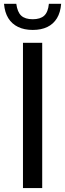

<svg xmlns="http://www.w3.org/2000/svg" viewBox="-50 -958 331 978"><path d="M67 0V-740H165V0ZM116.5 -805.5Q73.5 -805.5 42 -820.8Q10.5 -836 -7.8 -865.5Q-26 -895 -29.5 -938.5H33Q38.5 -896.5 58.2 -878.2Q78 -860 116.5 -860Q155.5 -860 175.2 -878.2Q195 -896.5 199 -938.5H261.5Q258 -894.5 240 -865Q222 -835.5 191 -820.5Q160 -805.5 116.5 -805.5Z"/></svg>

Font: Encode Sans SC Condensed Medium
Style: Regular
Weight: 500
Width: 3
Designer: Multiple Designers
Foundry: Impallari Type
Version: Version 3.002